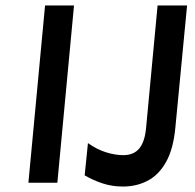

<svg xmlns="http://www.w3.org/2000/svg" viewBox="-20 -669 714 703"><path d="M84 0 145 -649H251L190 0ZM290 -26.9 302 -145Q335.1 -121.7 368.5 -111.3Q401.9 -100.9 431 -100.9Q470.3 -100.9 490.5 -126.1Q510.6 -151.2 515 -202L557 -649H665L622.1 -202Q614.7 -123.5 588.1 -76.1Q561.6 -28.7 520.9 -7.4Q480.2 14 430.1 14Q390.4 14 355.7 2.5Q321 -8.9 290 -26.9Z"/></svg>

Font: Karla
Style: Italic
Weight: 400
Italic angle: -8°
Designer: Jonathan Pinhorn
Version: Version 2.004;gftools[0.9.33]